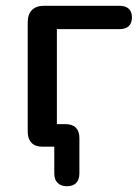

<svg xmlns="http://www.w3.org/2000/svg" viewBox="-20 -508 485 665"><path d="M212 137Q191 137 179.5 125.5Q168 114 168 92V-18L188 0H126Q102 0 89 -13.5Q76 -27 76 -52V-431Q76 -458 90.5 -473Q105 -488 133 -488H393Q415 -488 426 -477.5Q437 -467 437 -448Q437 -428 426 -417.5Q415 -407 393 -407H177V-60L160 -78H207Q231 -78 243 -65.5Q255 -53 255 -30V92Q255 114 244 125.5Q233 137 212 137Z"/></svg>

Font: Nunito SemiBold
Style: Regular
Weight: 600
Designer: Vernon Adams
Foundry: Vernon Adams
Version: Version 3.602